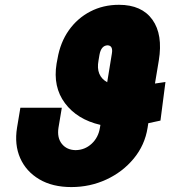

<svg xmlns="http://www.w3.org/2000/svg" viewBox="-20 -757 734 787"><path d="M658.2 -420.9 637.7 -262.7Q607.9 -255.9 587.9 -252L585 -233.4Q573.7 -162.1 528.3 -107.2Q482.9 -52.2 416 -21.2Q349.1 9.8 272.5 9.8Q194.8 9.8 140.9 -22.2Q86.9 -54.2 62.7 -109.1Q38.6 -164.1 49.8 -233.4L63.5 -315.4H233.4L219.7 -233.4Q213.4 -192.4 233.6 -167.2Q253.9 -142.1 290 -141.6Q327.6 -142.1 355.5 -167.7Q383.3 -193.4 389.6 -233.4L391.6 -245.1Q296.4 -267.1 246.3 -334Q196.3 -400.9 211.9 -496.1L215.8 -516.6Q227.1 -583 262 -632.6Q296.9 -682.1 349.9 -709.7Q402.8 -737.3 467.8 -737.3Q561 -737.3 604.7 -676.3Q648.4 -615.2 630.9 -508.8L615.2 -414.6Q624.5 -416 635.3 -417.5Q646 -418.9 658.2 -420.9ZM419.4 -419.9 438.5 -537.1Q444.3 -570.3 420.9 -571.3Q394.5 -570.3 387.7 -532.2L383.8 -508.8Q372.1 -446.3 419.4 -419.9Z"/></svg>

Font: Inter Black
Style: Italic
Weight: 900
Italic angle: -9.39999°
Designer: Rasmus Andersson
Foundry: rsms
Version: Version 4.000;git-a52131595